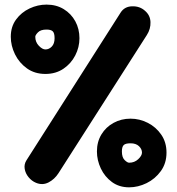

<svg xmlns="http://www.w3.org/2000/svg" viewBox="-20 -740 763 826"><path d="M26.4 -582Q26.4 -625 49.1 -656Q71.8 -687 107.2 -703.6Q142.6 -720.2 180.2 -720.2Q222.2 -720.2 254.2 -700.7Q286.1 -681.2 304 -648.4Q321.8 -615.7 321.8 -575.7Q321.8 -536.6 303.7 -501.5Q285.6 -466.3 252.7 -444.1Q219.7 -421.9 175.3 -421.9Q129.4 -421.9 95.9 -445.8Q62.5 -469.7 44.4 -506.6Q26.4 -543.5 26.4 -582ZM603.5 -693.8Q626.5 -674.3 627.4 -644.8Q628.4 -615.2 611.8 -589.4L231.4 5.4Q214.8 31.2 189 44.7Q163.1 58.1 134.8 46.4Q116.2 38.6 102.8 22.2Q89.4 5.9 86.2 -13.7Q83 -33.2 93.8 -50.3L499 -686Q515.6 -711.9 548.3 -712.9Q581.1 -713.9 603.5 -693.8ZM131.8 -582Q131.8 -559.1 147 -543.2Q162.1 -527.3 175.3 -527.3Q190.9 -527.3 202.9 -539.8Q214.8 -552.2 214.8 -575.7Q214.8 -597.7 207 -605.2Q199.2 -612.8 180.2 -612.8Q154.8 -612.8 143.3 -600.8Q131.8 -588.9 131.8 -582ZM535.6 65.9Q492.7 65.9 461.7 43.2Q430.7 20.5 413.8 -15.1Q397 -50.8 397 -88.4Q397 -129.9 416.3 -161.6Q435.5 -193.4 468.5 -211.4Q501.5 -229.5 541.5 -229.5Q580.6 -229.5 616 -211.4Q651.4 -193.4 673.8 -160.6Q696.3 -127.9 696.3 -83.5Q696.3 -37.6 671.9 -3.9Q647.5 29.8 610.6 47.9Q573.7 65.9 535.6 65.9ZM535.6 -40Q558.6 -40 574.7 -55.2Q590.8 -70.3 590.8 -83.5Q590.8 -98.6 577.9 -111.1Q564.9 -123.5 541.5 -123.5Q519.5 -123.5 512 -115.7Q504.4 -107.9 504.4 -88.4Q504.4 -63 516.1 -51.5Q527.8 -40 535.6 -40Z"/></svg>

Font: Mikhak-DS1-FD ExtraBold
Style: Regular
Weight: 800
Designer: Amin Abedi
Version: Version 3.2